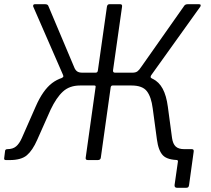

<svg xmlns="http://www.w3.org/2000/svg" viewBox="-23 -762 1005 914"><path d="M820 132Q807 132 808 119L824 7Q825 0 816 -1L827 -52H890Q901 -52 899 -40L877 119Q876 126 873 129Q870 132 863 132ZM5 0Q-5 0 -3 -10L1 -42Q1 -47 4 -49.5Q7 -52 12 -52Q38 -52 53.5 -65Q69 -78 81 -105L147 -255Q181 -333 225 -366.5Q269 -400 335 -401L345 -416H432Q442 -416 443 -427L486 -730Q488 -742 498 -742H549Q560 -742 558 -730L515 -427Q514 -416 525 -416H621L633 -401Q675 -401 704.5 -386.5Q734 -372 751.5 -339.5Q769 -307 776 -254L796 -105Q800 -77 813.5 -64.5Q827 -52 854 -52Q862 -52 862 -42L859 -10Q857 0 848 0H831Q774 0 752.5 -22.5Q731 -45 724 -98L704 -246Q697 -301 676 -328Q655 -355 603 -355H513Q506 -355 504 -347L457 -12Q456 0 442 0H396Q389 0 386.5 -3Q384 -6 385 -12L432 -347Q434 -355 426 -355H358Q308 -355 276.5 -326Q245 -297 218 -240L154 -96Q132 -46 105 -23Q78 0 23 0ZM366 -380 271 -391Q278 -394 278.5 -398Q279 -402 275 -410L135 -731Q134 -736 136 -739Q138 -742 143 -742H191Q204 -742 207 -734L331 -440Q336 -428 344.5 -422Q353 -416 370 -416ZM602 -380 607 -416Q623 -416 631.5 -422.5Q640 -429 649 -443L853 -733Q858 -742 871 -742H924Q931 -742 932 -738.5Q933 -735 931 -731L699 -407Q694 -401 694 -396Q694 -391 701 -388Z"/></svg>

Font: Libre Franklin Light
Style: Italic
Weight: 300
Italic angle: -8°
Designer: Pablo Impallari, Rodrigo Fuenzalida, Nhung Nguyen
Foundry: Impallari Type
Version: Version 3.000